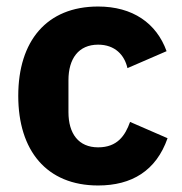

<svg xmlns="http://www.w3.org/2000/svg" viewBox="-20 -557 557 589"><path d="M281 12C384 12 459 -33 494 -133L379 -183C364 -141 340 -105 281 -105C221 -105 190 -147 190 -213V-311C190 -377 221 -420 281 -420C333 -420 362 -388 371 -348L491 -400C460 -486 387 -537 281 -537C123 -537 36 -431 36 -263C36 -95 123 12 281 12Z"/></svg>

Font: LVC Sans
Style: Bold
Weight: 700
Designer: Mike Abbink, Paul van der Laan, Pieter van Rosmalen
Foundry: Bold Monday
Version: Version 3.0